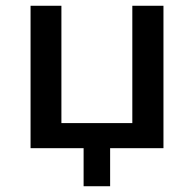

<svg xmlns="http://www.w3.org/2000/svg" viewBox="-20 -514 673 666"><path d="M270 132V0H86V-494H193V-87H439V-494H547V0H362V132Z"/></svg>

Font: Nunito Sans 9pt SemiBold
Style: Regular
Weight: 600
Version: Version 3.101;gftools[0.9.27]